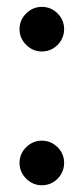

<svg xmlns="http://www.w3.org/2000/svg" viewBox="-20 -540 248 570"><path d="M104.2 -387.2Q77.4 -387.2 57.7 -406.9Q38 -426.6 38 -453.4Q38 -480.6 57.7 -500.1Q77.4 -519.6 104.2 -519.6Q131.4 -519.6 150.9 -500.1Q170.4 -480.6 170.4 -453.4Q170.4 -435.6 161.5 -420.3Q152.6 -405 137.6 -396.1Q122.6 -387.2 104.2 -387.2ZM104.2 10Q77.4 10 57.7 -9.7Q38 -29.4 38 -56.2Q38 -83.4 57.7 -102.9Q77.4 -122.4 104.2 -122.4Q131.4 -122.4 150.9 -102.9Q170.4 -83.4 170.4 -56.2Q170.4 -38.4 161.5 -23.1Q152.6 -7.8 137.6 1.1Q122.6 10 104.2 10Z"/></svg>

Font: MuseoModerno Thin
Style: Regular
Weight: 100
Designer: Pablo Cosgaya, Héctor Gatti, Marcela Romero, and the Authors of The MuseoModerno Project.
Foundry: Omnibus-Type Team
Version: Version 1.003